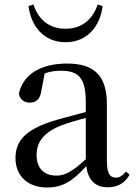

<svg xmlns="http://www.w3.org/2000/svg" viewBox="-20 -820 605 855"><path d="M107 -793C117 -710 170 -632 272 -632C374 -632 427 -710 437 -793L415 -800C394 -737 348 -692 272 -692C196 -692 150 -736 129 -800ZM459 14C503 14 535 -3 557 -42L541 -56C524 -36 512 -29 496 -29C470 -29 456 -46 456 -104V-355C456 -483 400 -537 279 -537C158 -537 81 -486 64 -402C69 -377 87 -363 113 -363C140 -363 160 -378 165 -420L179 -493C204 -502 227 -505 250 -505C329 -505 362 -475 362 -365V-321C320 -310 274 -298 235 -287C97 -247 49 -196 49 -116C49 -32 109 15 189 15C263 15 306 -17 364 -80C372 -21 402 14 459 14ZM362 -111C302 -55 268 -38 232 -38C178 -38 143 -68 143 -130C143 -189 176 -232 257 -263C287 -274 324 -285 362 -295Z"/></svg>

Font: Noto Serif KR Medium
Style: Regular
Weight: 500
Designer: Ryoko NISHIZUKA 西塚涼子 (kana & ideographs); Frank Grießhammer (Latin, Greek & Cyrillic); Wenlong ZHANG 张文龙 (bopomofo); San
Foundry: Adobe
Version: Version 2.001;hotconv 1.1.0;makeotfexe 2.6.0